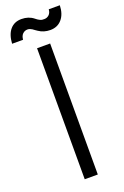

<svg xmlns="http://www.w3.org/2000/svg" viewBox="-195 -913 620 963"><g transform="rotate(-20 115.5 -432.0)"><path d="M80.1 0V-699.2H149.9V0ZM28.8 -763.2H-29.8Q-26.9 -811.5 -4.6 -837.6Q17.6 -863.8 56.2 -863.8Q93.8 -863.8 120.1 -842.8Q131.3 -833.5 139.9 -829.3Q148.4 -825.2 152.6 -824.7Q156.7 -824.2 165 -824.2Q179.2 -824.2 189.9 -834Q200.7 -843.8 202.1 -862.8H261.2Q259.8 -816.4 236.6 -789.3Q213.4 -762.2 174.8 -762.2Q139.6 -762.2 112.8 -780.8Q108.9 -783.2 101.8 -788.3Q94.7 -793.5 90.6 -796.4Q86.4 -799.3 79.8 -801.8Q73.2 -804.2 66.9 -804.2Q51.8 -804.2 41 -793.7Q30.3 -783.2 28.8 -763.2Z"/></g></svg>

Font: SVN-Poppins Light
Style: Regular
Weight: 300
Designer: Ninad Kale (Devanagari), Jonny Pinhorn (Latin)
Foundry: Indian Type Foundry
Version: Version 3.002 2017